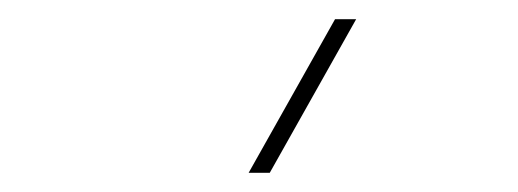

<svg xmlns="http://www.w3.org/2000/svg" viewBox="-20 -800 540 200"><path d="M261 -620H239L329 -780H351Z"/></svg>

Font: Tanohe Sans Thin
Style: Regular
Weight: 100
Designer: Village Type and Design LLC & Cristiano Sobral
Foundry: Cooper Hewitt Smithsonian Design Museum
Version: Version 1.00;September 29, 2021;FontCreator 13.0.0.2655 64-b